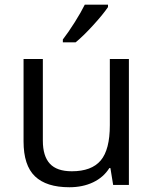

<svg xmlns="http://www.w3.org/2000/svg" viewBox="-20 -786 654 816"><path d="M162.1 -535.2V-188Q162.1 -122.6 191.9 -90.3Q221.7 -58.1 285.2 -58.1Q369.1 -58.1 408 -104Q446.8 -149.9 446.8 -253.9V-535.2H527.8V0H460.9L449.2 -71.8H444.8Q419.9 -32.2 375.7 -11.2Q331.5 9.8 274.9 9.8Q177.2 9.8 128.7 -36.6Q80.1 -83 80.1 -185.1V-535.2ZM247.1 -618.2Q270.5 -648.4 297.6 -691.4Q324.7 -734.4 340.3 -766.1H439V-755.9Q417.5 -724.1 375 -677.7Q332.5 -631.3 301.3 -606H247.1Z"/></svg>

Font: f0_44652 
Style: Regular
Weight: 400
Foundry: Ascender Corporation
Version: Version 1.10